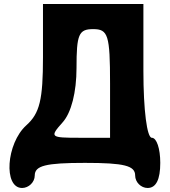

<svg xmlns="http://www.w3.org/2000/svg" viewBox="-20 -778 845 956"><path d="M194 -494C194 -282 178 -214 111 -154C11 -64 -4 158 90 158C123 158 153 129 153 96C153 47 207 33 403 33C599 33 653 47 653 96C653 129 682 158 715 158C757 158 778 116 778 33C778 -38 760 -92 736 -92C712 -92 694 -229 694 -425V-758H194ZM528 -362V-92H376C230 -92 226 -95 292 -169C335 -217 361 -319 361 -440C361 -607 372 -633 444 -633C518 -633 528 -604 528 -362Z"/></svg>

Font: Hussar Skorodowane
Style: Bold
Weight: 700
Foundry: Cannot Into Space Fonts
Version: Version 0.892